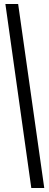

<svg xmlns="http://www.w3.org/2000/svg" viewBox="-20 -772 248 963"><path d="M7 -752H71L202 171H137Z"/></svg>

Font: Fundamental  Brigade
Style: Regular
Weight: 400
Designer: Peter Wiegel, original typeface by Arno Drescher 1935
Foundry: Peter Wiegel
Version: Version 0.000 2012 initial release